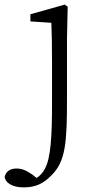

<svg xmlns="http://www.w3.org/2000/svg" viewBox="-96 -543 418 834"><path d="M7 271C59 271 93 254 128 218C189 158 195 76 195 -112V-376L198 -514L185 -523L36 -481V-450L127 -444C129 -395 130 -345 130 -278V-97C130 46 125 143 99 190C90 208 77 221 63 230L44 215C18 197 -1 189 -24 189C-52 189 -70 201 -76 226C-73 248 -47 271 7 271Z"/></svg>

Font: Kiri Minchoo Light
Style: Regular
Weight: 300
Designer: Ryoko NISHIZUKA 西塚涼子 (kana & ideographs); Frank Grießhammer (Latin, Greek & Cyrillic);
akenotsuki.com/eyeben/fonts/ (U+
Foundry: Adobe
akenotsuki.com/eyeben/fonts/
Version: Version 4.002;hotconv 1.0.119;makeotfexe 2.5.65604